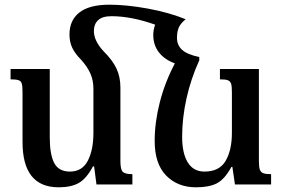

<svg xmlns="http://www.w3.org/2000/svg" viewBox="-20 -786 1209 818"><path d="M1135 -44V0H981L970 -75H966Q937 -22 904 -5Q871 12 815 12Q737 12 688 -38Q639 -88 639 -185Q639 -264 660.5 -349Q682 -434 725 -516Q681 -532 657 -563Q633 -594 633 -637Q633 -659 641 -681Q539 -717 455 -717Q416 -717 398 -700Q380 -683 380 -654Q380 -612 421 -568Q460 -529 476.5 -493.5Q493 -458 493 -413V-99Q493 -64 503 -54Q513 -44 544 -44V0H391L381 -77H376Q349 -26 316.5 -7Q284 12 230 12Q76 12 76 -181V-391Q76 -418 73 -429Q70 -440 60 -444Q50 -448 25 -448V-492H192V-200Q192 -128 211 -91.5Q230 -55 278 -55Q330 -55 354 -101Q378 -147 378 -220V-407Q378 -444 365 -473Q352 -502 326 -531Q300 -557 288 -582Q276 -607 276 -639Q276 -700 318.5 -733Q361 -766 446 -766Q519 -766 609.5 -749.5Q700 -733 771 -704Q750 -687 742 -669.5Q734 -652 734 -625Q734 -594 755.5 -574Q777 -554 829 -543V-529Q793 -450 774.5 -366.5Q756 -283 756 -203Q756 -133 780 -94Q804 -55 851 -55Q915 -55 941.5 -101Q968 -147 968 -220V-393Q968 -419 964.5 -429.5Q961 -440 951 -444Q941 -448 917 -448V-492H1083V-99Q1083 -75 1087 -63.5Q1091 -52 1102 -48Q1113 -44 1135 -44Z"/></svg>

Font: Noto Serif Armenian Medium
Style: Regular
Weight: 500
Designer: Monotype Design team
Foundry: Monotype Imaging Inc.
Version: Version 1.000